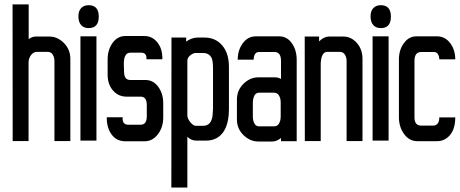

<svg xmlns="http://www.w3.org/2000/svg" viewBox="-20 -636 2071 865"><path d="M296.9 -0.5H294.5H227.8H225.3V-3V-360.2Q225.3 -378 217.4 -390.3Q210 -402.2 194.7 -402.2H145.8Q130.9 -402.2 120.1 -388.3Q109.2 -374 108.7 -355.2V-3V-0.5H106.2H39.5H37.1V-3L36.6 -614.1V-616.1H39H106.7H109.2V-614.1V-459.5Q123.5 -471.3 141.3 -471.3H203.6Q238.6 -471.3 267.8 -442.4Q296.9 -413.5 296.9 -370.6V-3Z M379.4 -612.6Q424.9 -612.6 424.9 -561Q424.9 -509.4 379.4 -509.4Q357.2 -509.4 345.4 -523.2Q333.5 -536.6 333.3 -561.3Q333 -586 345.4 -599.3Q357.7 -612.6 379.4 -612.6ZM414.5 -2.5H412.1H344.9H342.4V-4.9V-469.9V-472.3H344.9H412.1H414.5V-469.9V-4.9Z M639.8 -369.1V-372Q640.8 -399.2 615.1 -398.7H566.7Q535.6 -398.2 538 -340.4Q539 -324.6 539 -312.3Q539 -275.7 566.7 -275.7H634.4Q670.9 -275.7 693.2 -244.6Q715.4 -213.9 715.4 -170.5V-107.2Q715.4 -62.7 691.7 -31.6Q667.5 0.5 630.9 0.5H545Q505.4 0.5 483.2 -29.6Q461 -59.3 461 -105.2V-107.7H463.4H530.1H533.1L532.6 -105.2Q531.6 -87.9 538.8 -81Q545.9 -74.1 557.3 -74.1H613.6Q640.8 -74.1 641.3 -110.7V-162.5Q641.3 -200.6 613.6 -200.6H549.9Q513.3 -200.6 489.1 -228.3Q464.9 -255.9 464.9 -299.4V-368.1Q464.9 -411.6 487.2 -442.7Q509.4 -473.8 545.5 -473.8H629.4Q666.5 -473.8 689.2 -444.7Q712 -416 711.5 -371.5V-369.1H709H642.3Z M818.7 -464.4V-448.6Q843.4 -466.9 872.5 -466.9H900.2Q951.1 -466.9 981.2 -431.3Q1011.4 -396.2 1011.4 -334.5V-144.8Q1011.4 -44 955 -13.3Q935.3 -2.5 907.6 -2.5H864.6Q841.4 -2.5 824.1 -19.8V206.5V209H821.6H754.4H752V206.5L752.5 -464.4V-466.9H754.9H816.2H818.7ZM937.7 -115.6Q939.2 -129.4 939.7 -146.2V-324.6Q939.7 -362.6 933.3 -375Q921.9 -397.2 895.3 -397.2H861.7Q850.3 -397.2 837.5 -386.9Q824.6 -376.5 824.1 -363.6V-115.6Q824.1 -101.3 837.9 -85Q851.8 -68.7 861.7 -69.2H895.3Q931.8 -69.2 937.7 -115.6Z M1246 -280.1V-361.2Q1246 -401.7 1216.9 -401.7H1145.8Q1135.4 -401.7 1129.4 -392.8Q1123 -383.4 1123 -369.1V-367.1H1120.6H1053.4H1050.9V-369.6Q1051.9 -412.5 1074.6 -442.2Q1097.3 -472.3 1132.9 -472.3H1237.6Q1272.7 -472.3 1294.5 -441.7Q1316.2 -411.6 1316.7 -368.1V-2.5V0H1314.2H1248.5H1246V-2.5V-14.3Q1226.3 1.5 1207 1.5H1143.3Q1106.7 1.5 1077.1 -27.2Q1047.4 -55.8 1047.4 -97.8V-187.3Q1047.4 -229.7 1077.1 -258.6Q1106.7 -287.5 1143.3 -287.5H1219.4Q1233.2 -287.5 1246 -280.1ZM1236.7 -79.1Q1244.6 -91.9 1244.6 -111.2V-174.4Q1244.6 -193.2 1236.7 -206Q1229.2 -218.4 1214.4 -218.4H1148.2Q1132.9 -218.4 1126.5 -206Q1119.6 -193.2 1119.1 -174.4V-111.2Q1119.1 -92.4 1126.5 -79.1Q1132.9 -66.7 1148.2 -66.7H1214.4Q1229.2 -66.7 1236.7 -79.1Z M1510.9 -402.2H1454.1Q1441.2 -402.2 1433.8 -389.6Q1426.4 -377 1424.9 -350.8V-3V-0.5H1422.4H1355.7H1353.3V-3L1352.8 -468.9V-471.3H1355.2H1415H1417.5V-468.9V-449.6Q1439.2 -470.8 1461 -471.3H1527.2Q1562.3 -471.3 1587.9 -442.2Q1613.1 -413.5 1613.1 -370.6V-3V-0.5H1610.7H1544H1541.5V-3V-360.2Q1541.5 -378 1533.6 -390.3Q1525.7 -402.2 1510.9 -402.2Z M1695.7 -612.6Q1741.1 -612.6 1741.1 -561Q1741.1 -509.4 1695.7 -509.4Q1673.4 -509.4 1661.6 -523.2Q1649.7 -536.6 1649.5 -561.3Q1649.2 -586 1661.6 -599.3Q1673.9 -612.6 1695.7 -612.6ZM1730.7 -2.5H1728.3H1661.1H1658.6V-4.9V-469.9V-472.3H1661.1H1728.3H1730.7V-469.9V-4.9Z M1935.8 -401.7H1877Q1847.8 -401.7 1847.3 -362.2V-107.7Q1847.3 -70.2 1877 -70.2H1931.8Q1943.7 -70.2 1951.6 -79.1Q1959 -88.4 1959 -104.7V-107.2H1961.5H2028.7H2031.1V-104.7Q2030.1 -34.1 1984.2 -8.4Q1968.9 0 1948.6 0H1860.2Q1824.1 0 1800.9 -31.6Q1777.7 -62.7 1777.2 -106.7V-368.1Q1777.2 -411.1 1799.4 -441.2Q1821.6 -472.3 1856.2 -472.3H1948.6Q1984.7 -472.3 2007.4 -442.7Q2030.1 -413.5 2031.1 -371V-368.6H2028.7H1961.5H1959V-370.6Q1958.5 -384.4 1952.1 -393.3Q1946.1 -401.7 1935.8 -401.7Z"/></svg>

Font: RIT Uroob
Style: 

Weight: 700
Designer: Hussain K H
Foundry: RIT
Version: 2.1.1